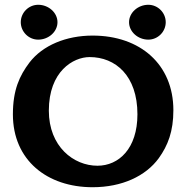

<svg xmlns="http://www.w3.org/2000/svg" viewBox="-20 -774 780 804"><path d="M140 -608C183.4 -608 220.7 -641 220.7 -681C220.7 -721 183.4 -754 140 -754C100 -754 67 -721 67 -681C67 -641 100 -608 140 -608ZM601 -608C641 -608 674 -641 674 -681C674 -721 641 -754 601 -754C557.7 -754 520.4 -721 520.4 -681C520.4 -641 557.7 -608 601 -608ZM555.5 -295.3C555.5 -152 477.6 -80 388.1 -80C288.2 -80 184.5 -160.3 184.5 -310.7C184.5 -475.3 286.6 -535 355.3 -535C463.5 -535 555.5 -457.2 555.5 -295.3ZM367.7 -625C257.4 -625 158.9 -584.4 103.5 -512.3C61.5 -456.7 34 -397.1 34 -295C34 -103.2 177.5 10 367.7 10C491 10 590.3 -36.7 644.8 -111.5C683.1 -164.8 706 -223.6 706 -312.6C706 -503.7 567.8 -625 367.7 -625Z"/></svg>

Font: Linux Libertine Mono O 
Style: Mono Bold
Weight: 400
Designer: Philipp H. Poll
Foundry: Philipp H. Poll
Version: Version 5.1.7